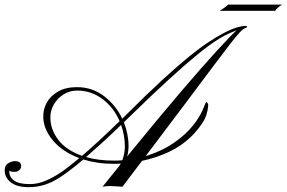

<svg xmlns="http://www.w3.org/2000/svg" viewBox="-20 -796 1223 819"><path d="M103.5 2.4Q51.8 2.4 25.9 -18.3Q0 -39.1 0 -68.8Q0 -90.8 15.4 -99.9Q30.8 -108.9 45.9 -108.9Q54.2 -108.9 62.3 -104Q70.3 -99.1 70.3 -86.9Q70.3 -77.6 62.3 -70.3Q54.2 -63 43 -63Q36.6 -63 30.5 -63.7Q24.4 -64.5 19.5 -67.9V-64.5Q19.5 -41 39.8 -25.9Q60.1 -10.7 107.4 -10.7Q140.1 -10.7 174.3 -24.9Q208.5 -39.1 245.6 -64.5Q263.7 -77.6 281.5 -91.8Q299.3 -106 318.4 -121.6Q247.6 -147.9 207.3 -195.1Q167 -242.2 164.6 -293.9Q163.1 -328.1 179.2 -357.7Q195.3 -387.2 228 -405.8Q260.7 -424.3 308.1 -424.3Q374 -424.3 424.3 -385.5Q474.6 -346.7 501.5 -289.6L514.6 -302.7Q605 -393.1 671.4 -454.1Q737.8 -515.1 785.6 -554Q833.5 -592.8 868.4 -615.7Q903.3 -638.7 930.2 -652.8Q966.3 -671.9 989.7 -678.7Q1013.2 -685.5 1025.4 -685.5Q1034.2 -685.5 1034.2 -681.2Q1034.2 -679.2 1024.4 -675.3Q1017.1 -672.9 1003.4 -658.7Q989.7 -644.5 963.4 -610.6Q937 -576.7 891.4 -515.9Q845.7 -455.1 775.1 -360.6Q704.6 -266.1 601.6 -130.4Q690.4 -156.7 757.3 -213.9Q824.2 -271 852.5 -346.2Q858.4 -360.8 860.4 -360.8Q861.8 -360.8 865 -356.7Q868.2 -352.5 868.2 -346.7Q865.2 -304.7 844.2 -272.7Q823.2 -240.7 793.9 -211.9Q754.9 -173.8 700.7 -148.2Q646.5 -122.6 585.9 -109.9L502.4 0.5Q487.3 -0.5 471.4 -1.5Q455.6 -2.4 445.8 -2.4Q437.5 -2.4 430.9 -1.5Q424.3 -0.5 417.5 0.5Q436 -22.9 454.1 -45.2Q472.2 -67.4 489.7 -88.9Q493.7 -94.7 495.1 -98.1Q487.3 -97.7 479.7 -97.4Q472.2 -97.2 464.4 -97.2Q428.7 -97.2 396.2 -102.1Q363.8 -106.9 335.4 -115.7Q300.8 -86.4 274.7 -66.9Q248.5 -47.4 229.5 -35.6Q198.2 -16.1 167 -6.8Q135.7 2.4 103.5 2.4ZM522.5 -128.9Q660.2 -297.9 754.2 -407.7Q848.1 -517.6 905.3 -579.8Q962.4 -642.1 989.3 -667Q973.6 -660.6 956.8 -653.3Q939.9 -646 916.5 -631.8Q877 -607.9 825 -565.7Q772.9 -523.4 702.9 -459.5Q632.8 -395.5 539.6 -304.7L508.3 -274.4Q518.1 -250 523.2 -224.1Q528.3 -198.2 528.3 -172.4Q528.3 -150.4 522.5 -128.9ZM330.1 -131.3Q363.8 -160.2 402.6 -196Q441.4 -231.9 490.2 -279.3Q465.3 -337.4 417.2 -373.5Q369.1 -409.7 309.1 -409.7Q277.8 -409.7 251.7 -393.6Q225.6 -377.4 210.2 -351.3Q194.8 -325.2 194.8 -294.9Q194.8 -244.1 228.5 -199.7Q262.2 -155.3 330.1 -131.3ZM467.3 -110.8Q484.9 -110.8 501.5 -112.3Q507.3 -127.4 510 -143.1Q512.7 -158.7 512.7 -169.4Q512.7 -217.8 496.6 -263.2Q452.1 -220.2 414.8 -186.3Q377.4 -152.3 347.2 -126Q400.4 -110.8 467.3 -110.8ZM917.5 -750Q928.2 -756.8 937.5 -763.4Q946.8 -770 953.1 -776.4H1183.1Q1163.1 -763.7 1153.3 -750Z"/></svg>

Font: Pinyon Script
Style: Regular
Weight: 400
Designer: Nicole Fally, Eben Sorkin
Foundry: Sorkin Type Co.
Version: Version 1.008; ttfautohint (v1.8.4.7-5d5b)